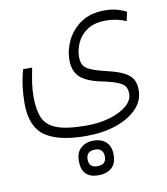

<svg xmlns="http://www.w3.org/2000/svg" viewBox="-82 -450 749 861"><g transform="rotate(-10 293.0 -19.0)"><path d="M273.9 159.2Q148.9 159.2 87.6 116.7Q26.4 74.2 26.4 -32.7Q26.4 -70.3 31 -107.7Q35.6 -145 46.9 -185.1H87.9Q79.6 -144 75.4 -114.7Q71.3 -85.4 71.3 -52.2Q71.3 4.4 86.9 41.3Q102.5 78.1 148.2 95.7Q193.8 113.3 283.7 113.3Q342.3 113.3 390.6 98.9Q439 84.5 467.5 60.1Q496.1 35.6 496.1 5.9Q496.1 -11.7 489.5 -24.7Q482.9 -37.6 459.2 -48.3Q435.5 -59.1 383.8 -69.8Q315.4 -84 286.9 -111.3Q258.3 -138.7 258.3 -189Q258.3 -234.9 280 -279.1Q301.8 -323.2 344.7 -352.3Q387.7 -381.3 452.1 -381.3Q482.9 -381.3 508.3 -374.3Q533.7 -367.2 550.3 -357.4L541.5 -316.9Q520.5 -325.7 498 -330.6Q475.6 -335.4 449.2 -335.4Q397 -335.4 364.7 -313.7Q332.5 -292 317.9 -259.8Q303.2 -227.5 303.2 -195.8Q303.2 -174.3 310.5 -159.7Q317.9 -145 341.8 -134Q365.7 -123 414.6 -111.3Q467.8 -99.1 494.9 -84Q522 -68.8 531.5 -49.1Q541 -29.3 541 -2.4Q541 44.9 506.3 81.3Q471.7 117.7 411.4 138.4Q351.1 159.2 273.9 159.2ZM297.9 342.3Q221.2 342.3 221.2 263.7Q221.2 225.6 243.9 205.3Q266.6 185.1 301.8 185.1Q336.9 185.1 358.4 204.8Q379.9 224.6 379.9 263.7Q379.9 304.2 356.9 323.2Q334 342.3 297.9 342.3ZM299.8 301.3Q339.8 301.3 339.8 265.1Q339.8 226.1 301.8 226.1Q261.2 226.1 261.2 263.7Q261.2 301.3 299.8 301.3Z"/></g></svg>

Font: Cascadia Mono NF ExtraLight
Style: Regular
Weight: 200
Monospace: yes
Designer: Aaron Bell
Foundry: Saja Typeworks
Version: Version 2404.023; ttfautohint (v1.8.4)